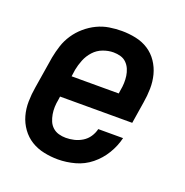

<svg xmlns="http://www.w3.org/2000/svg" viewBox="-104 -633 708 735"><g transform="rotate(20 250.0 -265.0)"><path d="M208 8Q179 8 150.5 2Q122 -4 98.5 -18.5Q75 -33 58.5 -56Q42 -79 34.5 -106Q27 -133 27.5 -162.5Q28 -192 33 -221L54 -351Q59 -377 67 -401.5Q75 -426 90 -448.5Q105 -471 126 -489Q147 -507 171 -518.5Q195 -530 220.5 -534Q246 -538 271 -538Q300 -538 328.5 -532Q357 -526 380 -511Q403 -496 418.5 -473Q434 -450 441 -423Q448 -396 447.5 -367Q447 -338 442 -309L428 -221H134L132 -207Q129 -192 128.5 -177Q128 -162 130.5 -147.5Q133 -133 138.5 -120Q144 -107 154.5 -97.5Q165 -88 179 -84Q193 -80 208 -80Q225 -80 242 -84Q259 -88 274.5 -97.5Q290 -107 300 -122Q310 -137 314 -154H415Q407 -120 388 -88.5Q369 -57 340.5 -34Q312 -11 277 -1.5Q242 8 208 8ZM149 -309H341L343 -323Q346 -338 346.5 -353Q347 -368 345 -382Q343 -396 337.5 -409Q332 -422 322 -432Q312 -442 298 -446Q284 -450 269 -450Q248 -450 226.5 -442Q205 -434 189.5 -417Q174 -400 165.5 -379Q157 -358 153 -337Z"/></g></svg>

Font: Iosevka Curly Semibold Oblique
Style: Regular
Weight: 600
Italic angle: -9°
Monospace: yes
Designer: Belleve Invis
Foundry: Belleve Invis
Version: Version 11.1.0; ttfautohint (v1.8.3)